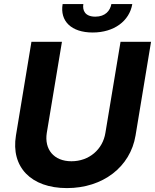

<svg xmlns="http://www.w3.org/2000/svg" viewBox="-20 -938 781 968"><path d="M587.7 -727.3 511.4 -268.1C498.2 -185 429.7 -125 340.2 -125C251.4 -125 202.8 -185 215.9 -268.1L292.3 -727.3H138.5L60.4 -255C34.1 -95.9 136.4 10.3 317.5 10.3C498.2 10.3 637.1 -95.9 663.4 -255L741.5 -727.3ZM295.8 -917.6C281.2 -831.7 339.5 -774.1 447.4 -774.1C554.7 -774.1 632.5 -831.7 647 -917.6H541.5C535.5 -884.2 511 -854 460.6 -854C409.1 -854 394.9 -884.9 400.2 -917.6Z"/></svg>

Font: Magic Ui Pro
Style: Bold Italic
Weight: 700
Italic angle: -9.39999°
Designer: Stefan Endress, Andreas Faust
Version: Version 1.000;FEAKit 1.0